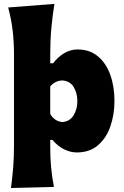

<svg xmlns="http://www.w3.org/2000/svg" viewBox="-20 -770 636 988"><path d="M36.5 197.5Q43.5 144.5 47.8 92.2Q52 40 52 -22.5V-493Q52 -553.5 45.2 -612Q38.5 -670.5 22 -731.5L260 -750Q250.5 -691.5 244.5 -627.5Q238.5 -563.5 238.5 -493V-444.5H253.5Q277 -476 309.5 -495.8Q342 -515.5 379 -515.5Q441.5 -515.5 483.8 -480.2Q526 -445 547.5 -385Q569 -325 569 -250.5Q569 -181 548.2 -120.5Q527.5 -60 484.5 -22.8Q441.5 14.5 374.5 14.5Q343.5 14.5 311 -1Q278.5 -16.5 250 -50H238.5V-12Q238.5 43 243 91.2Q247.5 139.5 257.5 192ZM300.5 -142Q339 -144.5 358.5 -176.2Q378 -208 378 -249Q378 -292.5 358.5 -323.2Q339 -354 300 -356Q263.5 -354.5 238.5 -325.5V-183.5Q261 -145.5 300.5 -142Z"/></svg>

Font: Commissioner Flair ExtraBold
Style: Regular
Weight: 800
Designer: Kostas Bartsokas
Foundry: Kostas Bartsokas
Version: Version 1.000; ttfautohint (v1.8.3)